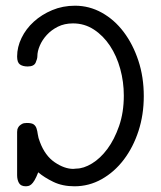

<svg xmlns="http://www.w3.org/2000/svg" viewBox="-20 -641 565 673"><path d="M40 -169Q40 -174 40 -178.5Q40 -183 41 -188Q43 -194 47 -199Q51 -203 57 -206.5Q63 -210 74 -210Q91 -210 98 -205Q105 -200 108 -191Q111 -182 112.5 -170Q114 -158 120 -143Q138 -95 172 -72Q206 -49 237 -49Q239 -49 242 -49.5Q245 -50 247 -50Q273 -50 302.5 -68Q332 -86 356.5 -119Q381 -152 397.5 -199.5Q414 -247 414 -306Q414 -354 401.5 -399.5Q389 -445 365.5 -480.5Q342 -516 309 -537.5Q276 -559 236 -559Q206 -559 183 -547.5Q160 -536 144 -518.5Q128 -501 119.5 -481Q111 -461 111 -444Q111 -435 105 -421.5Q99 -408 77 -408Q60 -408 50 -415Q40 -422 40 -443Q40 -476 55.5 -508Q71 -540 98.5 -565Q126 -590 163 -605.5Q200 -621 243 -621Q293 -621 337 -596.5Q381 -572 413.5 -529Q446 -486 465 -428.5Q484 -371 484 -304Q484 -239 465.5 -182Q447 -125 414 -81.5Q381 -38 336.5 -13Q292 12 241 12Q199 12 167 -3.5Q135 -19 114 -37Q107 -19 101 -9Q95 1 89.5 5.5Q84 10 79 11Q74 12 71 12Q53 12 46.5 0.5Q40 -11 40 -27Z"/></svg>

Font: CMU Typewriter Custom
Style: Regular
Weight: 500
Monospace: yes
Version: Version 0.7.0